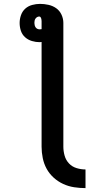

<svg xmlns="http://www.w3.org/2000/svg" viewBox="-20 -755 540 988"><path d="M420 213Q391 213 361.5 208.5Q332 204 305 191.5Q278 179 256 159Q234 139 220 113.5Q206 88 200 58.5Q194 29 194 0V-539Q192 -539 189.5 -538.5Q187 -538 184 -538Q164 -538 144 -544Q124 -550 109 -563.5Q94 -577 87.5 -596.5Q81 -616 81 -637Q81 -657 88 -677Q95 -697 110 -710.5Q125 -724 145.5 -729.5Q166 -735 186 -735Q208 -735 230 -730Q252 -725 269.5 -712.5Q287 -700 296.5 -679.5Q306 -659 306 -637V0Q306 23 312.5 46Q319 69 335 86Q351 103 374 110Q397 117 420 117ZM184 -604Q187 -604 189.5 -604.5Q192 -605 194 -605V-637Q194 -642 194 -646.5Q194 -651 193 -656Q192 -661 189.5 -665.5Q187 -670 182 -670Q176 -670 171 -667Q166 -664 162.5 -659Q159 -654 158 -648Q157 -642 157 -637Q157 -631 158.5 -625Q160 -619 163.5 -614Q167 -609 172.5 -606.5Q178 -604 184 -604Z"/></svg>

Font: Iosevka Slab
Style: Bold
Weight: 700
Monospace: yes
Designer: Belleve Invis
Foundry: Belleve Invis
Version: Version 11.1.1; ttfautohint (v1.8.3)